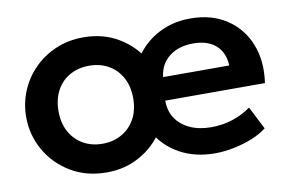

<svg xmlns="http://www.w3.org/2000/svg" viewBox="-62 -621 1123 742"><g transform="rotate(-10 500.0 -250.0)"><path d="M302.5 15Q223.5 15 162.5 -21.2Q101.5 -57.5 66.8 -117.8Q32 -178 32 -250Q32 -303 52 -351Q72 -399 108.2 -435.8Q144.5 -472.5 194 -493.8Q243.5 -515 302.5 -515Q380 -515 440.2 -479Q500.5 -443 534.8 -382.8Q569 -322.5 569 -250Q569 -197 549.2 -149.2Q529.5 -101.5 493.8 -64.5Q458 -27.5 409.5 -6.2Q361 15 302.5 15ZM305.5 -97Q347.5 -97 380.8 -115.8Q414 -134.5 433 -168.8Q452 -203 452 -250Q452 -297 433 -331.5Q414 -366 381 -384.5Q348 -403 305.5 -403Q263 -403 229.8 -384.5Q196.5 -366 177.8 -331.5Q159 -297 159 -250Q159 -203 178 -168.8Q197 -134.5 230 -115.8Q263 -97 305.5 -97ZM728 15Q648.5 15 588.8 -18.2Q529 -51.5 495.5 -111Q462 -170.5 462 -249.5Q462 -307.5 481.2 -356Q500.5 -404.5 535.8 -440.2Q571 -476 618.5 -495.5Q666 -515 722.5 -515Q805.5 -515 864.2 -476.2Q923 -437.5 949.5 -370.5Q976 -303.5 963.5 -219H572.5Q572 -179.5 591.2 -150Q610.5 -120.5 646.2 -103.8Q682 -87 730.5 -87Q773.5 -87 813 -99.5Q852.5 -112 886.5 -136.5L932 -47Q908 -28 873.8 -14.2Q839.5 -0.5 801.2 7.2Q763 15 728 15ZM580 -310H839.5Q837.5 -360.5 805.8 -389.2Q774 -418 716.5 -418Q659.5 -418 622.5 -389.2Q585.5 -360.5 580 -310Z"/></g></svg>

Font: Geologica Cursive Medium
Style: Regular
Weight: 500
Designer: Sindre Bremnes, Frode Helland
Foundry: Monokrom Skriftforlag AS
Version: Version 1.010;gftools[0.9.28]